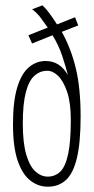

<svg xmlns="http://www.w3.org/2000/svg" viewBox="-20 -692 353 724"><path d="M160 12Q124 12 94 -11.5Q64 -35 46.5 -86.5Q29 -138 29 -223Q29 -310 45 -362.5Q61 -415 89 -438.5Q117 -462 152 -462Q206 -462 236 -409Q228 -441 214.5 -481.5Q201 -522 178 -559L101 -528L87 -559L160 -588Q147 -607 133 -625.5Q119 -644 101 -657L140 -672Q154 -659 168.5 -639Q183 -619 195 -600L263 -627L275 -596L213 -572Q248 -509 266 -434Q284 -359 284 -253Q284 -154 270 -96Q256 -38 228.5 -13Q201 12 160 12ZM160 -26Q187 -26 206.5 -44Q226 -62 236.5 -109Q247 -156 247 -240Q247 -305 233 -346Q219 -387 198.5 -406.5Q178 -426 157 -425Q131 -425 110 -406.5Q89 -388 77.5 -344.5Q66 -301 66 -227Q66 -153 79 -109Q92 -65 113.5 -45.5Q135 -26 160 -26Z"/></svg>

Font: Inconsolata ExtraCondensed Light
Style: Regular
Weight: 300
Width: 2
Monospace: yes
Designer: Raph Levien, Cyreal, Brenton Simpson
Foundry: Raph Levien, Cyreal, Google
Version: Version 3.100; ttfautohint (v1.8.4.7-5d5b)